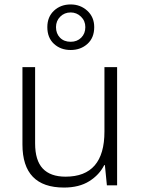

<svg xmlns="http://www.w3.org/2000/svg" viewBox="-20 -834 636 864"><path d="M507 -532V0H461L452 -91H449Q427 -47 381.5 -18.5Q336 10 268 10Q81 10 81 -184V-532H138V-189Q138 -112 172.5 -75.5Q207 -39 275 -39Q450 -39 450 -242V-532ZM298 -609Q253 -609 223 -636.5Q193 -664 193 -712Q193 -758 223 -786Q253 -814 298 -814Q342 -814 373 -785.5Q404 -757 404 -712Q404 -664 373.5 -636.5Q343 -609 298 -609ZM298 -646Q327 -646 345.5 -664.5Q364 -683 364 -712Q364 -740 344.5 -759Q325 -778 298 -778Q270 -778 251 -759Q232 -740 232 -712Q232 -683 250 -664.5Q268 -646 298 -646Z"/></svg>

Font: Noto Sans Cherokee Light
Style: Regular
Weight: 300
Designer: Monotype Design Team
Foundry: Monotype Imaging Inc.
Version: Version 2.001; ttfautohint (v1.8.4.7-5d5b)